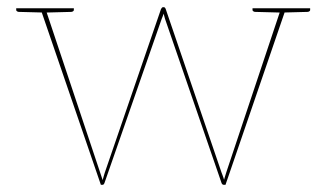

<svg xmlns="http://www.w3.org/2000/svg" viewBox="-20 -513 906 533"><path d="M260 0 92 -490H103Q106 -490 108 -483L258 -34Q260 -29 262 -22Q264 -15 265 -13Q266 -17 267 -20.5Q268 -24 269 -27.5Q270 -31 271 -34L427 -488Q428 -490 429.5 -491.5Q431 -493 432 -493H435Q438 -493 440 -488L595 -34Q596 -31 597.5 -27.5Q599 -24 600 -20.5Q601 -17 602 -14Q603 -18 604 -21Q605 -24 606 -27.5Q607 -31 608 -34L758 -483Q760 -487 762.5 -488.5Q765 -490 767 -490H774L606 0H601Q597 0 595 -5L438 -461Q437 -465 436 -468.5Q435 -472 434 -475Q433 -472 432 -468.5Q431 -465 429 -461L270 -5Q268 0 265 0ZM98 -482V-490H114V-482ZM754 -482V-490H770V-482ZM110 -490 109 -478 32 -480Q30 -480 27.5 -481.5Q25 -483 25 -485V-490ZM185 -490V-485Q185 -483 182.5 -481.5Q180 -480 178 -480L101 -478L100 -490ZM766 -490 765 -478 688 -480Q686 -480 683.5 -481.5Q681 -483 681 -485V-490ZM841 -490V-485Q841 -483 838.5 -481.5Q836 -480 834 -480L757 -478L756 -490Z"/></svg>

Font: Aleo Thin
Style: Regular
Weight: 250
Designer: Alessio Laiso
Foundry: Alessio Laiso
Version: Version 2.001;gftools[0.9.29]